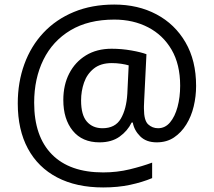

<svg xmlns="http://www.w3.org/2000/svg" viewBox="-20 -734 939 843"><path d="M841 -357Q841 -311 830.5 -267Q820 -223 798 -187.5Q776 -152 744 -130.5Q712 -109 668 -109Q622 -109 595.5 -135.5Q569 -162 563 -196H558Q540 -159 505 -134Q470 -109 417 -109Q341 -109 299.5 -160Q258 -211 258 -295Q258 -361 284 -411.5Q310 -462 357.5 -491Q405 -520 470 -520Q514 -520 556.5 -512.5Q599 -505 623 -496L613 -293Q612 -275 612 -267.5Q612 -260 612 -257Q612 -205 630.5 -188Q649 -171 674 -171Q705 -171 726.5 -196.5Q748 -222 759.5 -264.5Q771 -307 771 -358Q771 -451 733.5 -515.5Q696 -580 630.5 -614Q565 -648 482 -648Q368 -648 289.5 -601Q211 -554 170.5 -471.5Q130 -389 130 -283Q130 -135 208 -56Q286 23 433 23Q494 23 549.5 9.5Q605 -4 648 -20V48Q605 66 551.5 77.5Q498 89 433 89Q315 89 231 45Q147 1 102.5 -81.5Q58 -164 58 -280Q58 -373 87 -452.5Q116 -532 171 -590.5Q226 -649 304.5 -681.5Q383 -714 482 -714Q586 -714 667 -671Q748 -628 794.5 -548Q841 -468 841 -357ZM336 -293Q336 -229 361.5 -200Q387 -171 430 -171Q486 -171 510.5 -213Q535 -255 539 -322L545 -447Q532 -451 512 -454Q492 -457 471 -457Q422 -457 392 -433Q362 -409 349 -371.5Q336 -334 336 -293Z"/></svg>

Font: Noto Sans Bengali UI
Style: Regular
Weight: 400
Designer: Jelle Bosma - Monotype Design Team
Foundry: Monotype Imaging Inc.
Version: Version 2.003; ttfautohint (v1.8.4.7-5d5b)